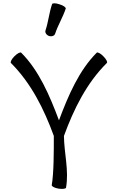

<svg xmlns="http://www.w3.org/2000/svg" viewBox="-20 -1160 727 1195"><path d="M323 -950C341 -1004 371 -1052 389 -1106C392 -1113 375 -1126 351 -1133C328 -1141 306 -1142 304 -1134C286 -1081 281 -1024 263 -970C259 -957 269 -942 285 -936C302 -931 319 -937 323 -950ZM48 -768C174 -642 254 -481 315 -314C315 -216 315 -80 302 -8C301 0 320 10 344 14C369 18 390 15 391 8C410 -99 379 -206 378 -314C439 -481 519 -643 645 -768C651 -774 641 -792 623 -810C606 -828 587 -837 582 -832C472 -722 405 -566 347 -411C289 -566 222 -722 112 -832C106 -837 88 -828 70 -810C52 -792 43 -774 48 -768Z"/></svg>

Font: Nupuram
Style: Regular
Weight: 400
Designer: Santhosh Thottingal (santhosh.thottingal@gmail.com)
Foundry: SMC
Version: Version 1.000